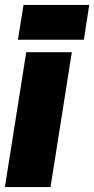

<svg xmlns="http://www.w3.org/2000/svg" viewBox="-36 -763 384 783"><path d="M170 0H-16L71 -550H257ZM37 -601 60 -743H328L306 -601Z"/></svg>

Font: Georama SemiCondensed Black
Style: Italic
Weight: 900
Width: 4
Italic angle: -9°
Designer: Jean-Baptiste Levee
Foundry: Production Type
Version: Version 1.000